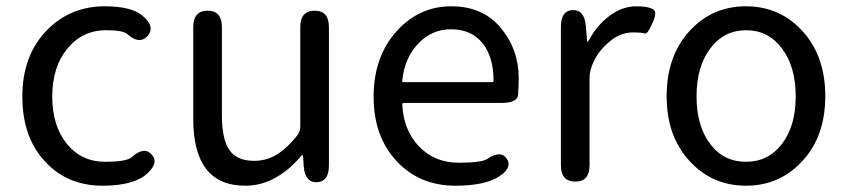

<svg xmlns="http://www.w3.org/2000/svg" viewBox="-20 -577 2693 610"><path d="M306 13Q195 13 125 -62Q51 -139 51 -270.5Q51 -402 130 -482Q204 -557 313 -557Q399 -557 434 -526Q474 -492 449 -463Q423 -434 384 -469Q370 -481 317 -481Q242 -481 194 -422.5Q146 -364 146 -270.5Q146 -177 192.5 -120Q239 -63 314 -63Q383 -63 399 -78Q438 -113 462 -86Q486 -60 447 -25Q405 13 306 13Z M759 13Q594 13 594 -199V-491Q594 -543 640 -543Q685 -543 685 -491V-210Q685 -134 709 -100Q733 -66 787 -66Q828 -66 861 -87Q894 -108 923 -145Q934 -158 934 -175V-491Q934 -543 980 -543Q1025 -543 1025 -491V-51Q1025 0 987 2Q949 3 945 -48L943 -79Q942 -85 940.5 -85Q939 -85 930 -74Q898 -37 858 -14Q812 13 759 13Z M1427 13Q1315 13 1243 -62Q1167 -141 1167 -269.5Q1167 -398 1242 -480Q1313 -557 1413.5 -557Q1514 -557 1571 -488.5Q1628 -420 1628 -329Q1628 -302 1626 -276Q1624 -250 1573 -250H1263Q1258 -250 1258 -245Q1262 -163 1311.5 -111.5Q1361 -60 1438 -60Q1510 -60 1528 -72Q1571 -101 1590 -73Q1609 -44 1565 -16Q1520 13 1427 13ZM1258 -321Q1257 -316 1262 -316H1543Q1548 -316 1548 -321Q1548 -397 1512.5 -440.5Q1477 -484 1413 -484Q1353 -484 1310 -440Q1265 -393 1258 -321Z M1808 0Q1762 0 1762 -52V-492Q1762 -543 1799 -545Q1837 -546 1841 -495L1845 -450Q1845 -444 1846.5 -444Q1848 -444 1854 -454Q1877 -497 1917 -527Q1957 -557 2002 -557Q2037 -557 2053.5 -548.5Q2070 -540 2053 -504Q2037 -467 2028.5 -470.5Q2020 -474 1990 -474Q1952 -474 1918 -446Q1878 -414 1861 -369Q1853 -349 1853 -328V-52Q1853 0 1808 0Z M2174 -62Q2098 -141 2098 -271.5Q2098 -402 2174 -482Q2245 -557 2350 -557Q2455 -557 2526 -482Q2602 -402 2602 -271.5Q2602 -141 2526 -62Q2455 13 2350 13Q2245 13 2174 -62ZM2236 -120Q2279 -63 2350 -63Q2421 -63 2464.5 -120Q2508 -177 2508 -271Q2508 -365 2464.5 -423Q2421 -481 2350.5 -481Q2280 -481 2236.5 -423Q2193 -365 2193 -271Q2193 -177 2236 -120Z"/></svg>

Font: Resource Han Rounded HK
Style: Regular
Weight: 400
Designer: Cyano Hao (round all glyphs); Ryoko NISHIZUKA  (kana, bopomofo & ideographs); Paul D. Hunt (Latin, Greek & Cyrillic); Sa
Foundry: Cyano Hao
Version: 0.990